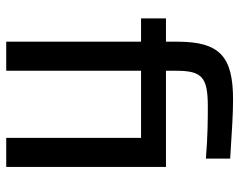

<svg xmlns="http://www.w3.org/2000/svg" viewBox="-94 -656 750 601"><g transform="rotate(90 280.5 -355.0)"><path d="M313 -631C350 -631 403 -631 476 -625V-701C383 -707 334 -710 291 -710C157 -710 110 -669 110 -536V-500H37V-422H110V0H201V-422H411V0H502V-500H201V-532C201 -613 221 -631 313 -631Z"/></g></svg>

Font: LT Wave Alt
Style: Regular
Weight: 400
Designer: Daniel Lyons
Version: Version 2.5 (Glyphs App)